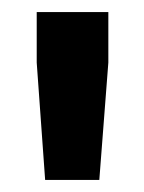

<svg xmlns="http://www.w3.org/2000/svg" viewBox="-20 -730 240 319"><path d="M55 -431 41 -626V-710H160V-626L145 -431Z"/></svg>

Font: Geist
Style: Bold
Weight: 400
Designer: Basement.studio, Andrés Briganti, Mateo Zaragoza
Foundry: Basement.studio, Vercel, Andrés Briganti, Guido Ferreyra, Mateo Zaragoza
Version: Version 1.401